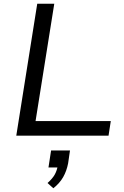

<svg xmlns="http://www.w3.org/2000/svg" viewBox="-20 -725 662 1026"><path d="M67 0 179 -705H270L170 -78H572L560 0ZM265 281 234 253Q261 229 273 207Q285 185 289 158L305 170H239L253 79H354L344 148Q336 189 317.5 221.5Q299 254 265 281Z"/></svg>

Font: Nunito Sans 10pt SemiExpanded
Style: Italic
Weight: 400
Width: 6
Italic angle: -9°
Designer: Vernon Adams
Foundry: Vernon Adams
Version: Version 3.101;gftools[0.9.27]